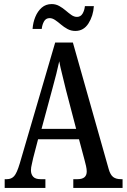

<svg xmlns="http://www.w3.org/2000/svg" viewBox="-20 -923 622 943"><path d="M3 0V-43H14Q36 -43 49.5 -58Q63 -73 77 -120L251 -714H338L514 -92Q522 -64 536 -53.5Q550 -43 574 -43H582V0H340V-43H361Q406 -43 406 -81Q406 -92 402.5 -108Q399 -124 395 -138L368 -239H167L143 -147Q141 -135 136.5 -117.5Q132 -100 132 -87Q132 -67 143 -55Q154 -43 179 -43H203V0ZM184 -290H354L304 -481Q294 -524 285 -559Q276 -594 271 -622Q265 -594 256.5 -560Q248 -526 238 -490ZM350 -771Q329 -771 311.5 -780.5Q294 -790 279.5 -802.5Q265 -815 251 -824.5Q237 -834 224 -834Q205 -834 196 -817.5Q187 -801 185 -781H140Q142 -812 153.5 -840Q165 -868 185 -885.5Q205 -903 234 -903Q254 -903 271 -893.5Q288 -884 302.5 -871.5Q317 -859 330.5 -849.5Q344 -840 358 -840Q376 -840 385.5 -856Q395 -872 397 -893H441Q438 -845 414.5 -808Q391 -771 350 -771Z"/></svg>

Font: Noto Serif ExtraCondensed Medium
Style: Regular
Weight: 500
Width: 2
Designer: Monotype Design Team
Foundry: Monotype Imaging Inc.
Version: Version 2.015